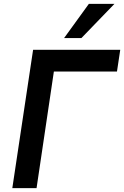

<svg xmlns="http://www.w3.org/2000/svg" viewBox="-20 -978 645 998"><path d="M44 0 152 -719H605L588 -606H260L170 0ZM313 -780 442 -958H575L403 -780Z"/></svg>

Font: Nunitoga
Style: Bold Italic
Weight: 700
Italic angle: -9°
Designer: Vernon Adams
Foundry: Vernon Adams
Version: Version 1.0